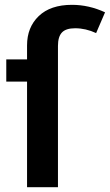

<svg xmlns="http://www.w3.org/2000/svg" viewBox="-20 -775 455 795"><path d="M278 -755Q348 -755 415 -724L378 -638Q335 -658 291 -658Q253 -658 236.5 -640.5Q220 -623 220 -585V0H92V-437H6V-529H92V-587Q92 -662 140.5 -708.5Q189 -755 278 -755Z"/></svg>

Font: FiraGO Medium
Style: Regular
Weight: 500
Designer: bBox Type
Foundry: bBox Type GmbH
Version: Version 1.001;PS 001.001;hotconv 1.0.88;makeotf.lib2.5.64775